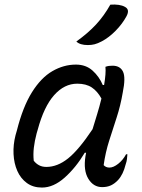

<svg xmlns="http://www.w3.org/2000/svg" viewBox="-20 -834 640 865"><path d="M322 -543Q367 -543 397 -516Q427 -489 443 -451H449Q458 -504 455 -533Q463 -536 470.5 -537Q478 -538 487 -538Q521 -538 534 -511.5Q547 -485 533 -417Q523 -358 505.5 -304.5Q488 -251 471.5 -199Q455 -147 447 -90Q457 -79 473 -79Q491 -79 512.5 -96Q534 -113 548 -139H554Q553 -129 552 -118Q551 -107 546 -93Q535 -48 512 -23Q497 -7 480 1Q463 9 440 9Q401 9 378 -28.5Q355 -66 365 -130Q366 -138 368 -146H362Q322 -79 271.5 -34Q221 11 169 11Q129 11 101 -9.5Q73 -30 58 -64Q43 -98 41 -140Q39 -182 50 -225L56 -246Q83 -353 124 -418.5Q165 -484 216 -513.5Q267 -543 322 -543ZM132 -110Q142 -97 156 -89.5Q170 -82 189 -82Q239 -82 287 -120.5Q335 -159 397 -252Q407 -285 417.5 -319Q428 -353 437 -390Q419 -423 393.5 -440Q368 -457 328 -457Q270 -457 224 -405.5Q178 -354 150 -250L145 -233Q136 -199 132.5 -169Q129 -139 132 -110ZM477 -813Q520 -816 543 -803Q566 -791 550 -761Q531 -726 501 -695.5Q471 -665 439 -648Q420 -638 406 -634.5Q392 -631 376 -631Q340 -631 324 -647Q377 -685 413 -724Q449 -763 477 -813Z"/></svg>

Font: Recursive Mn Csl St
Style: Italic
Weight: 400
Italic angle: -15°
Monospace: yes
Version: Version 1.079;hotconv 1.0.112;makeotfexe 2.5.65598; ttfautoh